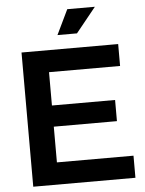

<svg xmlns="http://www.w3.org/2000/svg" viewBox="-61 -990 786 1039"><g transform="rotate(-5 331.5 -470.5)"><path d="M77 0V-729H602V-610H216V-429H559V-314H216V-120H632V0ZM279 -806 344 -941H494L385 -806Z"/></g></svg>

Font: BDO Grotesk DemiBold
Style: Regular
Weight: 600
Designer: Deni Anggara
Foundry: Lokal Container
Version: Version 2.000